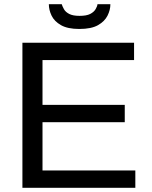

<svg xmlns="http://www.w3.org/2000/svg" viewBox="-20 -888 717 908"><path d="M86 0V-686H614V-604H181V-392H570V-310H181V-82H620V0ZM355 -751Q300 -751 268.5 -769Q237 -787 224 -814Q211 -841 211 -868H272Q275 -858 282.5 -844.5Q290 -831 307.5 -822Q325 -813 356 -813Q389 -813 406.5 -822Q424 -831 432 -844.5Q440 -858 441 -868H502Q502 -841 488.5 -814Q475 -787 443.5 -769Q412 -751 355 -751Z"/></svg>

Font: Archivo SemiBold
Style: Regular
Weight: 400
Version: Version 2.001